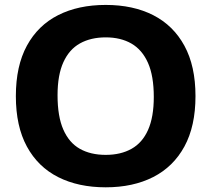

<svg xmlns="http://www.w3.org/2000/svg" viewBox="-20 -770 880 799"><path d="M420 9.5Q306 9.5 222 -33Q138 -75.5 92 -160Q46 -244.5 46 -370Q46 -495.5 92 -580Q138 -664.5 222 -707Q306 -749.5 420 -749.5Q534 -749.5 617.8 -706.8Q701.5 -664 747.5 -579.5Q793.5 -495 793.5 -370Q793.5 -245 747.5 -160.5Q701.5 -76 617.5 -33.2Q533.5 9.5 420 9.5ZM420 -125.5Q482.5 -125.5 527.5 -150.8Q572.5 -176 596.2 -229.5Q620 -283 620 -366.5Q620 -454 595.8 -508.5Q571.5 -563 526.8 -588.8Q482 -614.5 420 -614.5Q358 -614.5 313 -589.5Q268 -564.5 243.8 -511.2Q219.5 -458 219.5 -373.5Q219.5 -285.5 243.5 -230.8Q267.5 -176 312.2 -150.8Q357 -125.5 420 -125.5Z"/></svg>

Font: Encode Sans SC SemiExpanded
Style: Bold
Weight: 700
Width: 6
Designer: Multiple Designers
Foundry: Impallari Type
Version: Version 3.002